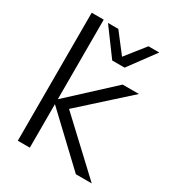

<svg xmlns="http://www.w3.org/2000/svg" viewBox="-175 -843 877 952"><g transform="rotate(30 263.0 -366.5)"><path d="M139.6 0V-249L403.3 0H494.1L211.9 -263.7L475.1 -501H381.8L139.6 -277.3V-732.9H70.8V0ZM348.1 -578.6 459.5 -729.5H397.5L310.1 -619.1L225.1 -729.5H166L277.3 -578.6Z"/></g></svg>

Font: Ride Light
Style: Regular
Weight: 300
Version: Version 3.000